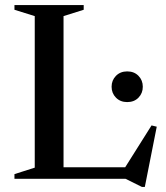

<svg xmlns="http://www.w3.org/2000/svg" viewBox="-20 -705 653 757"><path d="M551 32H539.5L475 0H162.5V-45.5H531.5L463.5 -29.5L577.5 -210.5L598 -205.5ZM230.5 -641.5V0H37V-18.5L117 -44V-641.5L37 -666.5V-685H310V-666.5ZM481.5 -302.5Q454.5 -302.5 437.2 -320Q420 -337.5 420 -363Q420 -388.5 437.2 -406Q454.5 -423.5 481.5 -423.5Q509 -423.5 526 -406Q543 -388.5 543 -363Q543 -337.5 526 -320Q509 -302.5 481.5 -302.5Z"/></svg>

Font: Newsreader 36pt Medium
Style: Regular
Weight: 500
Designer: Hugues Gentile
Foundry: Production Type
Version: Version 1.003